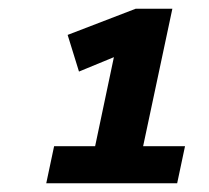

<svg xmlns="http://www.w3.org/2000/svg" viewBox="-20 -710 480 440"><path d="M86 -290 104 -375H198L241 -579L161 -546L135 -630L291 -690H375L308 -375H404L386 -290Z"/></svg>

Font: Radio Canada
Style: Bold Italic
Weight: 700
Italic angle: -12°
Designer: Charles Daoud, Etienne Aubert Bonn, Alexandre Saumier Demers, Jacques Le Bailly
Foundry: Radio-Canada
Version: Version 2.104; ttfautohint (v1.8.4.7-5d5b);gftools[0.9.28.de